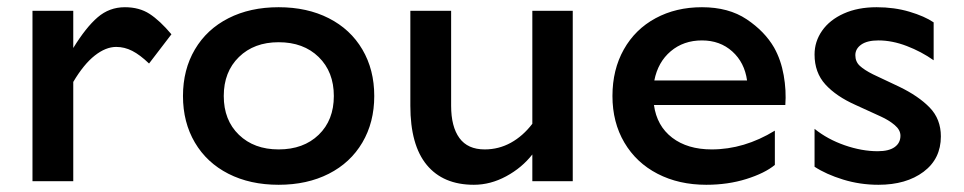

<svg xmlns="http://www.w3.org/2000/svg" viewBox="-20 -502 2672 532"><path d="M70 0V-472H183V-369Q218 -426 250.5 -454Q283 -482 326 -482Q366 -482 394.5 -463.5Q423 -445 455 -407L393 -326Q368 -350 346.5 -361Q325 -372 302 -372Q273 -372 242.5 -348Q212 -324 183 -275V0Z M1017 -236Q1017 -163 984 -107Q951 -51 891 -20.5Q831 10 752 10Q673 10 613 -20.5Q553 -51 520 -107Q487 -163 487 -236Q487 -309 520 -365Q553 -421 613 -451.5Q673 -482 752 -482Q831 -482 891 -451.5Q951 -421 984 -365Q1017 -309 1017 -236ZM905 -236Q905 -303 863 -344Q821 -385 752 -385Q684 -385 642 -344Q600 -303 600 -236Q600 -169 642 -128.5Q684 -88 752 -88Q821 -88 863 -128.5Q905 -169 905 -236Z M1117 -209V-472H1230V-209Q1230 -151 1253 -119.5Q1276 -88 1323 -88Q1362 -88 1395.5 -106.5Q1429 -125 1455 -159V-472H1567V0H1455V-74Q1426 -37 1382.5 -13.5Q1339 10 1293 10Q1208 10 1162.5 -45Q1117 -100 1117 -209Z M1925 -482Q1999 -482 2049 -448.5Q2099 -415 2125 -370Q2144 -336 2151.5 -293.5Q2159 -251 2156 -211H1792Q1800 -153 1842.5 -120.5Q1885 -88 1952 -88Q2042 -88 2127 -140V-45Q2099 -22 2048 -6Q1997 10 1937 10Q1861 10 1802 -20.5Q1743 -51 1710 -107Q1677 -163 1677 -236Q1677 -309 1708.5 -365Q1740 -421 1796.5 -451.5Q1853 -482 1925 -482ZM2050 -279Q2043 -329 2009 -359.5Q1975 -390 1925 -390Q1874 -390 1838.5 -360Q1803 -330 1793 -279Z M2350 -349Q2350 -331 2362.5 -319.5Q2375 -308 2399 -296L2471 -262Q2525 -236 2556 -204Q2587 -172 2587 -124Q2587 -62 2539 -26Q2491 10 2414 10Q2363 10 2316 -4.5Q2269 -19 2237 -40V-145Q2273 -116 2320.5 -99.5Q2368 -83 2412 -83Q2443 -83 2459 -94.5Q2475 -106 2475 -126Q2475 -142 2459 -155.5Q2443 -169 2421 -179L2351 -211Q2297 -235 2267 -268Q2237 -301 2237 -351Q2237 -387 2258 -417Q2279 -447 2318 -464.5Q2357 -482 2409 -482Q2458 -482 2500 -469.5Q2542 -457 2567 -440V-335Q2533 -359 2492.5 -374.5Q2452 -390 2414 -390Q2383 -390 2366.5 -378.5Q2350 -367 2350 -349Z"/></svg>

Font: Madhuban Medium
Style: Regular
Weight: 500
Designer: jaikishan Patel
Foundry: MagicType
Version: Version 1.000